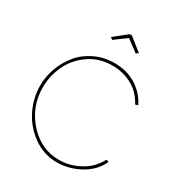

<svg xmlns="http://www.w3.org/2000/svg" viewBox="-212 -1058 1120 1203"><g transform="rotate(30 348.5 -456.0)"><path d="M280 -844 373 -918H389L482 -844L466 -832L381 -895L296 -832ZM383 -714Q474 -714 541 -671.5Q608 -629 642 -559L623 -553Q584 -626 519 -660Q454 -694 379 -694Q284 -694 211.5 -643.5Q139 -593 103.5 -517Q68 -441 68 -357Q68 -219 160 -116.5Q252 -14 382 -14Q458 -14 529.5 -52Q601 -90 640 -164L659 -159Q624 -82 544 -38Q464 6 378 6Q285 6 208 -48Q131 -102 89.5 -185.5Q48 -269 48 -360Q48 -425 71 -487.5Q94 -550 135 -600.5Q176 -651 241 -682.5Q306 -714 383 -714Z"/></g></svg>

Font: Raleway-v4020 Thin
Style: Regular
Weight: 250
Designer: Matt McInerney, Pablo Impallari, Rodrigo Fuenzalida
Foundry: Matt McInerney, Pablo Impallari, Rodrigo Fuenzalida
Version: Version 4.020;PS 004.020;hotconv 1.0.88;makeotf.lib2.5.64775